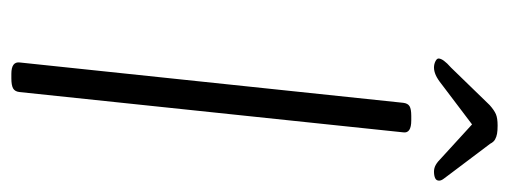

<svg xmlns="http://www.w3.org/2000/svg" viewBox="-299 -595 896 338"><g transform="rotate(90 149.0 -426.0)"><path d="M110 2Q88 2 90 -13L161 -688Q162 -696 167 -699Q172 -702 184 -702H192Q215 -702 213 -688L142 -12Q141 -4 135.5 -1Q130 2 118 2ZM99 -742Q93 -742 88 -744.5Q83 -747 83 -750Q83 -754 87 -759.5Q91 -765 99 -772L165 -840Q174 -848 181 -851Q188 -854 201 -854Q210 -854 215.5 -853Q221 -852 225.5 -849.5Q230 -847 233 -841L285 -772Q290 -765 294 -760Q298 -755 298 -751Q298 -746 293.5 -744Q289 -742 282 -742Q276 -742 270.5 -745Q265 -748 257 -756L199 -809L129 -756Q119 -748 112 -745Q105 -742 99 -742Z"/></g></svg>

Font: Asap ExtraLight
Style: Italic
Weight: 250
Italic angle: -6°
Version: Version 3.001